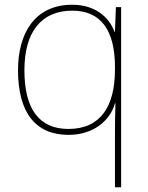

<svg xmlns="http://www.w3.org/2000/svg" viewBox="-20 -558 623 810"><path d="M465 -3V232H491V-528H469L465 -424H463C440 -487 380 -538 285 -538C124 -538 56 -414 56 -262C56 -84 129 11 269 11C370 11 443 -45 465 -122H467C466 -89 465 -35 465 -3ZM269 -14C145 -14 83 -98 83 -262C83 -422 153 -513 285 -513C406 -513 465 -430 465 -275V-265C465 -109 404 -14 269 -14Z"/></svg>

Font: Noto Sans Telugu Thin
Style: Regular
Weight: 100
Designer: Jelle Bosma - Monotype Design Team
Foundry: Monotype Imaging Inc.
Version: Version 2.005